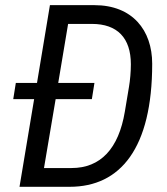

<svg xmlns="http://www.w3.org/2000/svg" viewBox="-20 -718 640 738"><path d="M55 0H247.9C442.8 0 565 -148.1 565 -473C565 -601.9 489 -698.2 343 -698.2H171.9L122.2 -399.1H40.8L30.9 -337H111.2ZM149.1 -72.1 193.9 -337H333.1L343 -399.1H203.8L241.8 -626.1H333.1C431.1 -626.1 483 -572.1 483 -470.9C483 -442.8 480.1 -409.1 475.9 -384.9L459.9 -289.1C436.1 -146 366.1 -72.1 255 -72.1Z"/></svg>

Font: Margiela Mono Italic Italic
Style: Regular
Weight: 400
Designer: Mike Abbink, Paul van der Laan, Pieter van Rosmalen
Foundry: Bold Monday
Version: Version 2.003 2021